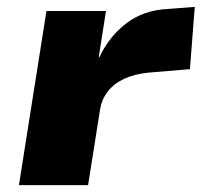

<svg xmlns="http://www.w3.org/2000/svg" viewBox="-20 -538 586 558"><path d="M35 0 115 -506H288L267 -372H269Q297 -432 347.5 -470.5Q398 -509 469 -512L546 -518L532 -337L412 -327Q371 -323 341 -309Q311 -295 293.5 -272.5Q276 -250 271 -221L236 0Z"/></svg>

Font: Nunito Sans 7pt SemiExpanded Black
Style: Italic
Weight: 900
Width: 6
Italic angle: -9°
Designer: Vernon Adams
Foundry: Vernon Adams
Version: Version 3.101;gftools[0.9.27]